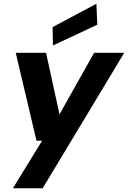

<svg xmlns="http://www.w3.org/2000/svg" viewBox="-20 -786 684 1026"><path d="M49 220 205 -34H175L64 -504H226L298 -175L483 -504H644L208 220ZM263 -543 261 -641 495 -766 500 -654Z"/></svg>

Font: DM Sans Black
Style: Italic
Weight: 900
Italic angle: -10°
Designer: Colophon Foundry, Jonny Pinhorn
Foundry: Colophon Foundry
Version: Version 4.004;gftools[0.9.30]